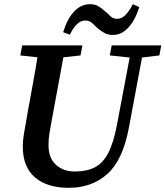

<svg xmlns="http://www.w3.org/2000/svg" viewBox="-20 -881 791 918"><path d="M309 17Q205 17 147 -33Q89 -83 89 -180Q89 -203 92.5 -228Q96 -253 101 -278L115 -359Q126 -420 137.5 -482Q149 -544 159 -607L77 -616L86 -664H374L365 -616L283 -607L223 -282Q219 -260 215.5 -238Q212 -216 212 -186Q212 -126 247 -93.5Q282 -61 339 -61Q396 -61 434.5 -81.5Q473 -102 498 -150.5Q523 -199 539 -283L600 -606L505 -616L514 -664H751L742 -616L659 -606L596 -269Q567 -115 493 -49Q419 17 309 17ZM282 -727Q301 -790 334 -825.5Q367 -861 410 -861Q433 -861 449 -852Q465 -843 480 -829Q494 -818 507 -804.5Q520 -791 540 -791Q562 -791 580.5 -810Q599 -829 615 -861L646 -847Q627 -786 594.5 -750Q562 -714 520 -714Q496 -714 480 -723Q464 -732 450 -743Q436 -756 422 -769.5Q408 -783 388 -783Q366 -783 347.5 -765Q329 -747 314 -715Z"/></svg>

Font: Source Serif 4 Semibold
Style: Italic
Weight: 600
Italic angle: -12°
Designer: Frank Grießhammer
Foundry: Adobe
Version: Version 4.005;hotconv 1.1.0;makeotfexe 2.6.0